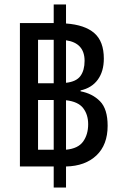

<svg xmlns="http://www.w3.org/2000/svg" viewBox="-20 -780 541 858"><path d="M69 -36V-677H220V-760H275V-675Q359 -669 401.5 -632Q444 -595 444 -518Q444 -461 417 -424Q390 -387 340 -376V-372Q393 -362 427 -327.5Q461 -293 461 -218Q461 -133 411 -85.5Q361 -38 275 -36V58H220V-36ZM150 -408H220V-602H150ZM358 -508Q358 -588 275 -600V-410Q321 -415 339.5 -440.5Q358 -466 358 -508ZM150 -111H220V-333H150ZM374 -225Q374 -268 351.5 -297Q329 -326 275 -332V-111Q329 -116 351.5 -147.5Q374 -179 374 -225Z"/></svg>

Font: Noto Sans Thai Looped UI Narrow
Style: Regular
Weight: 400
Width: 4
Designer: Cadson Demak Team
Foundry: Cadson Demak Co., Ltd.
Version: Version 1.000